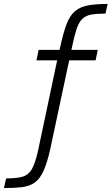

<svg xmlns="http://www.w3.org/2000/svg" viewBox="-168 -763 566 974"><path d="M-148 191 -137 142Q-84 142 -54 133.5Q-24 125 -7 96Q10 67 24 6L122 -457H17L28 -510H134L138 -527Q153 -597 169.5 -640Q186 -683 211 -705Q236 -727 276 -735Q316 -743 378 -743L367 -694Q323 -694 295 -689Q267 -684 249.5 -667Q232 -650 220.5 -615.5Q209 -581 197 -523L194 -510H328L317 -457H183L88 -12Q72 62 53 103.5Q34 145 7.5 163.5Q-19 182 -57 186.5Q-95 191 -148 191Z"/></svg>

Font: Saira Light
Style: Regular
Weight: 300
Designer: Hector Gatti with collaboration of the Omnibus-Type team
Foundry: Omnibus-Type
Version: Version 1.100; ttfautohint (v1.8.3)